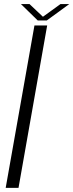

<svg xmlns="http://www.w3.org/2000/svg" viewBox="-20 -908 355 928"><path d="M7.5 0H69.5L208 -785H146.5ZM162.5 -809H206L315 -888.5H272.5L187.5 -827L122.5 -888.5H81Z"/></svg>

Font: Anybody UltraCondensed Thin Light
Style: Italic
Weight: 300
Italic angle: -10°
Version: Version 1.111